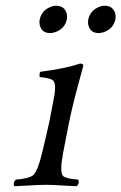

<svg xmlns="http://www.w3.org/2000/svg" viewBox="-20 -643 422 668"><path d="M118.2 -575.2Q124.5 -606 155.3 -618.7Q165 -623 175.3 -623Q204.1 -623 211.9 -596.2Q214.4 -585.4 212.4 -575.2Q205.6 -543.9 173.8 -531.7Q164.1 -528.3 155.3 -527.8Q125.5 -527.8 118.7 -554.7Q116.2 -564.9 118.2 -575.2ZM287.1 -575.2Q293.5 -606 324.2 -618.7Q334 -623 344.2 -623Q373 -623 380.9 -596.2Q383.3 -585.4 381.3 -575.2Q374.5 -543.9 342.8 -531.7Q333 -528.3 324.2 -527.8Q294.4 -527.8 287.6 -554.7Q285.2 -564.9 287.1 -575.2ZM199.2 -108.9Q187 -43.5 199.7 -30.3Q210.4 -21 252 -18.1Q257.8 -6.3 247.1 4.9Q227.5 4.4 197.8 2.4Q163.1 0 140.1 0Q116.7 0 79.1 2.4Q47.9 4.4 29.8 4.9Q23.9 -6.8 34.7 -18.1Q83.5 -22 96.7 -34.7Q111.8 -50.8 126 -108.9Q142.1 -175.3 151.9 -220.7Q157.7 -248.5 168.5 -307.1Q176.8 -354.5 163.1 -364.3Q152.3 -371.6 117.7 -375Q116.7 -387.2 119.6 -393.1Q209.5 -404.8 258.8 -421.9Q270 -420.9 270 -415Q269.5 -413.6 242.2 -311.5Q231.4 -270.5 220.7 -219.7Q215.3 -193.4 199.2 -108.9Z"/></svg>

Font: Linux Libertine Display Slanted O
Style: Slanted
Weight: 400
Designer: Philipp H. Poll
Foundry: Philipp H. Poll
Version: Version 5.0.9